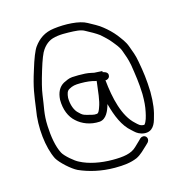

<svg xmlns="http://www.w3.org/2000/svg" viewBox="-106 -722 862 907"><g transform="rotate(-15 325.0 -269.0)"><path d="M365 -331H368C367.3 -327.7 367 -324.3 367 -321C361.6 -283.3 359 -237.5 346 -205C342.5 -195.2 337.3 -180 328 -180C313 -177.9 299.7 -184.1 285 -187C265.6 -191.8 260.6 -194.4 247 -208C228.3 -223.3 217 -254.6 217 -288C218.6 -307 222 -321.5 235 -328C252.2 -337.5 264.1 -340 292 -340C321.3 -340 343.6 -337.4 365 -331ZM512 -21C506.7 -21 502 -19.3 498 -16L487 -5C479.7 2.3 471.7 10 463 18C437.3 43.7 397.3 49 346 49C286.4 49 229.7 37.5 189 16C169.7 7.5 127.9 -28.3 118 -47C99.5 -82 91.2 -133.9 89 -185C86.2 -245.8 96.9 -274.6 104 -333C107.3 -358.3 116.7 -396 132 -446C146.7 -494.7 159 -525.7 169 -539C178.3 -552.3 189 -562.7 201 -570C223.7 -584.7 262.3 -587.2 298.5 -586C331.9 -584.9 358.6 -584.6 379 -572C399.3 -561.3 423.6 -548 441 -535C457.1 -520.2 474.5 -505.5 488 -488C501.1 -471.3 515.7 -455.8 523 -434L535 -400C538.3 -390 541.7 -376.7 545 -360C552.6 -310.4 559.2 -271.8 561 -215C561 -178.2 559.3 -155.9 553.5 -128.5C549.3 -108.8 543.5 -83.5 532 -72C511 -72 504.4 -81.8 492 -93C439.4 -139.8 418 -232.7 409 -323C418.9 -321.6 428.8 -329.4 430 -338C434 -354.2 419.7 -360.1 408 -363H406V-369L367 -371C362.3 -371.7 357.7 -372.7 353 -374C334.4 -378.3 315 -379 291.5 -379C279.2 -379 269 -378.7 261 -378C243.2 -376.7 231.9 -369.8 217 -363C192.9 -349.3 180 -324.7 178 -289C178 -240.7 194.4 -202.3 221 -179C246.3 -155.4 286.1 -137.7 333 -141C365.5 -144.6 380.6 -181.1 389 -212C389.7 -210 390 -208.7 390 -208C405.8 -150.2 427.3 -96.7 466 -64C481.2 -50.2 487 -43 508 -36C551.5 -24.4 572.1 -49.5 582 -84C594.9 -124.8 600 -159.5 600 -215C598.2 -275.2 592.7 -314.7 583 -367C576.8 -402.9 568.8 -419.3 559 -447C549.6 -473.8 534.3 -491.1 519 -512C503.5 -531.3 484.3 -549.8 465 -565C447.1 -580.3 419.2 -594.1 398 -606C363.1 -626.2 292.3 -629.4 237 -622C190.3 -616.2 160.5 -594.1 137 -562C125 -545.3 111 -510.3 95 -457C69.8 -378.5 66.2 -343.5 57 -276C41.5 -190.9 52.9 -89.2 83 -29C97.6 -3.4 145 39.1 172 52C219.2 73.2 279 88 346 88C390.6 88 423.8 84.1 455 71C478.3 60 497.1 39.4 515 23L526 12C529.3 8 531 3.3 531 -2C531 -12.6 522.6 -21 512 -21Z"/></g></svg>

Font: Just Breathe
Style: Regular
Weight: 400
Foundry: Cannot Into Space Fonts
Version: Version 0.72